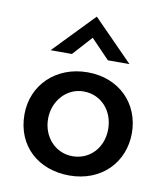

<svg xmlns="http://www.w3.org/2000/svg" viewBox="-78 -740 706 815"><g transform="rotate(10 274.5 -332.0)"><path d="M352 -500H445L274 -674H273L105 -500H197L272 -583ZM43 -213C43 -76 142 10 275 10C414 10 506 -87 506 -213C506 -339 414 -435 277 -435C140 -435 43 -339 43 -213ZM145 -212C145 -288 200 -352 274 -352C350 -352 404 -291 404 -212C404 -133 350 -73 274 -73C201 -73 145 -133 145 -212Z"/></g></svg>

Font: Reem Kufi
Style: Regular
Weight: 400
Designer: Khaled Hosny
Version: Version 0.007